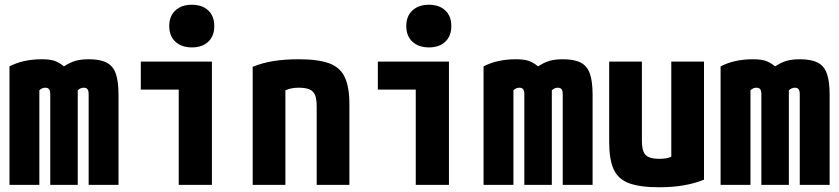

<svg xmlns="http://www.w3.org/2000/svg" viewBox="-20 -780 3540 810"><path d="M20 0V-500Q49 -515 83 -522.5Q117 -530 157 -530Q190 -530 209.5 -523.5Q229 -517 250 -500Q276 -517 299 -523.5Q322 -530 355 -530Q402 -530 429.5 -516Q457 -502 468.5 -469.5Q480 -437 480 -380V0H354V-382Q354 -392 352 -398Q350 -404 345.5 -407Q341 -410 333 -410Q326 -410 319.5 -407Q313 -404 308 -399V0H192V-382Q192 -392 190 -398Q188 -404 183.5 -407Q179 -410 171 -410Q157 -410 146 -399V0Z M734 0V-402H574V-520H874V0ZM790 -580Q746 -580 720 -604Q694 -628 694 -670Q694 -712 720 -736Q746 -760 789 -760Q833 -760 858.5 -736Q884 -712 884 -670Q884 -628 858.5 -604Q833 -580 790 -580Z M1046 -498Q1087 -515 1134 -522.5Q1181 -530 1240 -530Q1322 -530 1368.5 -513Q1415 -496 1434.5 -454.5Q1454 -413 1454 -340V0H1316V-332Q1316 -362 1309 -379Q1302 -396 1285.5 -403Q1269 -410 1240 -410Q1224 -410 1211 -407.5Q1198 -405 1181 -398Q1164 -391 1136 -376L1184 -462V0H1046Z M1734 0V-402H1574V-520H1874V0ZM1790 -580Q1746 -580 1720 -604Q1694 -628 1694 -670Q1694 -712 1720 -736Q1746 -760 1789 -760Q1833 -760 1858.5 -736Q1884 -712 1884 -670Q1884 -628 1858.5 -604Q1833 -580 1790 -580Z M2020 0V-500Q2049 -515 2083 -522.5Q2117 -530 2157 -530Q2190 -530 2209.5 -523.5Q2229 -517 2250 -500Q2276 -517 2299 -523.5Q2322 -530 2355 -530Q2402 -530 2429.5 -516Q2457 -502 2468.5 -469.5Q2480 -437 2480 -380V0H2354V-382Q2354 -392 2352 -398Q2350 -404 2345.5 -407Q2341 -410 2333 -410Q2326 -410 2319.5 -407Q2313 -404 2308 -399V0H2192V-382Q2192 -392 2190 -398Q2188 -404 2183.5 -407Q2179 -410 2171 -410Q2157 -410 2146 -399V0Z M2760 10Q2680 10 2634 -7Q2588 -24 2569 -65.5Q2550 -107 2550 -180V-520H2688V-188Q2688 -158 2694.5 -141Q2701 -124 2717.5 -117Q2734 -110 2762 -110Q2779 -110 2792 -112.5Q2805 -115 2821.5 -122.5Q2838 -130 2864 -144L2812 -58V-520H2950V-22Q2910 -6 2864 2Q2818 10 2760 10Z M3020 0V-500Q3049 -515 3083 -522.5Q3117 -530 3157 -530Q3190 -530 3209.5 -523.5Q3229 -517 3250 -500Q3276 -517 3299 -523.5Q3322 -530 3355 -530Q3402 -530 3429.5 -516Q3457 -502 3468.5 -469.5Q3480 -437 3480 -380V0H3354V-382Q3354 -392 3352 -398Q3350 -404 3345.5 -407Q3341 -410 3333 -410Q3326 -410 3319.5 -407Q3313 -404 3308 -399V0H3192V-382Q3192 -392 3190 -398Q3188 -404 3183.5 -407Q3179 -410 3171 -410Q3157 -410 3146 -399V0Z"/></svg>

Font: M PLUS Code Latin
Style: Bold
Weight: 700
Designer: Coji Morishita
Foundry: UNDERFOREST DESIGN
Version: Version 1.002; ttfautohint (v1.8.3)